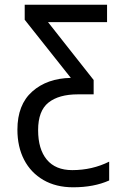

<svg xmlns="http://www.w3.org/2000/svg" viewBox="-20 -556 540 816"><path d="M54 -5Q54 -111 117 -167Q180 -223 281 -225L85 -472V-536H435V-462H184L378 -216V-155H311Q230 -155 186 -120Q142 -85 142 -3Q142 78 179 122.5Q216 167 287 167Q372 167 444 131V211Q379 240 291 240Q218 240 164.5 209Q111 178 82.5 123Q54 68 54 -5Z"/></svg>

Font: Noto Sans Mono UI Cond
Style: Regular
Weight: 400
Width: 3
Monospace: yes
Designer: Monotype Design team
Foundry: Monotype Imaging Inc.
Version: Version 1.000